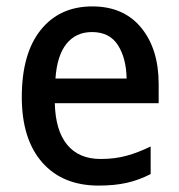

<svg xmlns="http://www.w3.org/2000/svg" viewBox="-20 -569 559 599"><path d="M268 -549Q366 -549 420.5 -482.5Q475 -416 475 -307V-247H151Q153 -162 189.5 -117.5Q226 -73 294 -73Q338 -73 374.5 -83Q411 -93 450 -112V-26Q413 -7 375 1.5Q337 10 288 10Q175 10 111.5 -62.5Q48 -135 48 -266Q48 -402 107 -475.5Q166 -549 268 -549ZM267 -469Q217 -469 187.5 -432.5Q158 -396 153 -324H375Q374 -387 348 -428Q322 -469 267 -469Z"/></svg>

Font: Noto Sans Sinhala SemiCondensed Medium
Style: Regular
Weight: 500
Width: 4
Designer: Jelle Bosma - Monotype Design Team
Foundry: Monotype Imaging Inc.
Version: Version 2.006; ttfautohint (v1.8.4.7-5d5b)